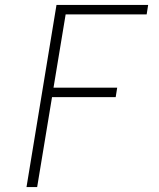

<svg xmlns="http://www.w3.org/2000/svg" viewBox="-20 -755 640 775"><path d="M87 0 208 -735H578L572 -697H245L196 -401H453L447 -363H190L130 0Z"/></svg>

Font: Iosevka Aile Extralight
Style: Italic
Weight: 200
Italic angle: -9°
Designer: Belleve Invis
Foundry: Belleve Invis
Version: Version 31.1.0; ttfautohint (v1.8.4)